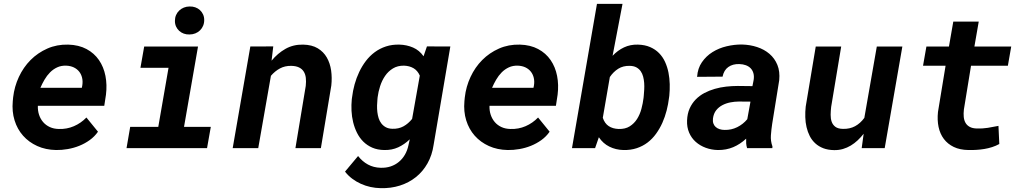

<svg xmlns="http://www.w3.org/2000/svg" viewBox="-20 -770 5322 998"><path d="M271.5 9.8Q217.3 8.8 173.6 -11Q129.9 -30.8 99.9 -64.7Q69.8 -98.6 55.7 -144.5Q41.5 -190.4 46.4 -244.1L48.3 -264.2Q54.7 -319.8 78.1 -370.1Q101.6 -420.4 138.9 -458Q176.3 -495.6 226.1 -517.6Q275.9 -539.6 334.5 -538.1Q389.6 -536.6 429.7 -515.1Q469.7 -493.7 494.4 -457.8Q519 -421.9 528.1 -375.5Q537.1 -329.1 530.8 -277.8L522 -220.2H176.8Q175.8 -194.8 183.1 -173.1Q190.4 -151.4 204.3 -135.3Q218.3 -119.1 238.8 -109.6Q259.3 -100.1 285.6 -99.6Q327.1 -98.1 364 -114Q400.9 -129.9 429.2 -159.2L489.3 -85.4Q471.7 -60.1 446.5 -42Q421.4 -23.9 392.3 -12.2Q363.3 -0.5 332 4.9Q300.8 10.3 271.5 9.8ZM324.7 -428.7Q298.3 -429.7 277.3 -419.9Q256.3 -410.2 240 -393.6Q223.6 -377 211.4 -356Q199.2 -335 189.9 -313.5H405.3L407.7 -325.7Q411.1 -347.2 406.7 -365.7Q402.3 -384.3 391.4 -397.9Q380.4 -411.6 363.5 -419.7Q346.7 -427.7 324.7 -428.7Z M729.5 -528.3H1009.3L936.5 -110.4H1075.7L1056.2 0H637.7L656.7 -110.4H802.7L856 -417.5H710ZM889.2 -661.1Q889.2 -677.7 895 -691.4Q900.9 -705.1 911.4 -715.1Q921.9 -725.1 935.8 -730.7Q949.7 -736.3 965.8 -736.3Q981.4 -736.8 995.1 -731.9Q1008.8 -727.1 1019 -717.8Q1029.3 -708.5 1035.4 -695.3Q1041.5 -682.1 1041.5 -666Q1041.5 -649.4 1035.6 -635.7Q1029.8 -622.1 1019.5 -612.1Q1009.3 -602.1 995.1 -596.4Q981 -590.8 964.8 -590.8Q949.2 -590.3 935.5 -595.2Q921.9 -600.1 911.6 -609.4Q901.4 -618.7 895.3 -631.8Q889.2 -645 889.2 -661.1Z M1400.4 -528.8 1391.6 -454.6Q1422.9 -492.7 1463.6 -515.9Q1504.4 -539.1 1555.7 -538.1Q1601.6 -537.1 1631.6 -519Q1661.6 -501 1678.7 -471.2Q1695.8 -441.4 1701.2 -403.6Q1706.5 -365.7 1702.1 -325.2L1647.9 0H1515.6L1569.3 -323.7Q1571.8 -346.7 1569.6 -365.5Q1567.4 -384.3 1558.8 -397.9Q1550.3 -411.6 1534.4 -419.4Q1518.6 -427.2 1493.7 -427.7Q1460.9 -428.2 1435.1 -414.3Q1409.2 -400.4 1388.2 -376L1322.3 0H1189.5L1281.2 -528.3Z M1810.1 -264.6Q1814 -297.9 1823.2 -331.5Q1832.5 -365.2 1847.2 -396Q1861.8 -426.8 1881.8 -453.1Q1901.9 -479.5 1928 -498.8Q1954.1 -518.1 1986.1 -528.6Q2018.1 -539.1 2056.2 -538.1Q2094.2 -537.1 2127 -522.9Q2159.7 -508.8 2181.6 -477.5L2199.2 -528.8L2320.8 -528.3L2233.9 -17.1Q2226.1 36.6 2202.1 79.1Q2178.2 121.6 2141.8 150.6Q2105.5 179.7 2058.6 194.6Q2011.7 209.5 1958 208Q1931.6 207.5 1905.8 201.9Q1879.9 196.3 1856 185.5Q1832 174.8 1810.8 158.9Q1789.6 143.1 1773.4 122.1L1841.3 41Q1863.3 69.3 1892.6 85.2Q1921.9 101.1 1958.5 102.1Q1986.8 103 2010.7 95Q2034.7 86.9 2053.2 71.5Q2071.8 56.2 2084.5 34.4Q2097.2 12.7 2103 -14.6L2109.9 -45.9Q2082 -19 2049.6 -4.2Q2017.1 10.7 1977.5 9.8Q1942.4 9.3 1915.3 -2.4Q1888.2 -14.2 1868.4 -33.9Q1848.6 -53.7 1835.7 -79.6Q1822.8 -105.5 1815.7 -134.5Q1808.6 -163.6 1807.1 -194.3Q1805.7 -225.1 1808.6 -254.4ZM1941.9 -254.4Q1940.4 -239.3 1939.9 -221.9Q1939.5 -204.6 1941.4 -187.7Q1943.4 -170.9 1948.2 -155.5Q1953.1 -140.1 1962.4 -128.2Q1971.7 -116.2 1985.6 -108.6Q1999.5 -101.1 2019.5 -100.6Q2052.2 -99.6 2077.1 -113.3Q2102.1 -127 2122.1 -151.9L2162.1 -377Q2150.4 -403.3 2129.4 -415.5Q2108.4 -427.7 2080.1 -428.7Q2046.9 -429.2 2022.5 -414.3Q1998 -399.4 1981.7 -375.5Q1965.3 -351.6 1955.8 -322Q1946.3 -292.5 1942.9 -264.6Z M2619.1 9.8Q2564.9 8.8 2521.2 -11Q2477.5 -30.8 2447.5 -64.7Q2417.5 -98.6 2403.3 -144.5Q2389.2 -190.4 2394 -244.1L2396 -264.2Q2402.3 -319.8 2425.8 -370.1Q2449.2 -420.4 2486.6 -458Q2523.9 -495.6 2573.7 -517.6Q2623.5 -539.6 2682.1 -538.1Q2737.3 -536.6 2777.3 -515.1Q2817.4 -493.7 2842 -457.8Q2866.7 -421.9 2875.7 -375.5Q2884.8 -329.1 2878.4 -277.8L2869.6 -220.2H2524.4Q2523.4 -194.8 2530.8 -173.1Q2538.1 -151.4 2552 -135.3Q2565.9 -119.1 2586.4 -109.6Q2606.9 -100.1 2633.3 -99.6Q2674.8 -98.1 2711.7 -114Q2748.5 -129.9 2776.9 -159.2L2836.9 -85.4Q2819.3 -60.1 2794.2 -42Q2769 -23.9 2740 -12.2Q2710.9 -0.5 2679.7 4.9Q2648.4 10.3 2619.1 9.8ZM2672.4 -428.7Q2646 -429.7 2625 -419.9Q2604 -410.2 2587.6 -393.6Q2571.3 -377 2559.1 -356Q2546.9 -335 2537.6 -313.5H2752.9L2755.4 -325.7Q2758.8 -347.2 2754.4 -365.7Q2750 -384.3 2739 -397.9Q2728 -411.6 2711.2 -419.7Q2694.3 -427.7 2672.4 -428.7Z M3457.5 -261.7Q3453.6 -229 3445.1 -195.6Q3436.5 -162.1 3422.9 -131.6Q3409.2 -101.1 3390.1 -74.7Q3371.1 -48.3 3346.2 -29.3Q3321.3 -10.3 3289.8 0.2Q3258.3 10.7 3220.2 9.8Q3180.7 8.8 3147.7 -7.6Q3114.7 -23.9 3092.8 -56.6L3073.2 0H2953.1L3083 -750H3215.8L3164.1 -480Q3190.9 -508.3 3223.6 -523.7Q3256.3 -539.1 3295.9 -538.1Q3332 -537.1 3359.1 -525.4Q3386.2 -513.7 3405.5 -494.1Q3424.8 -474.6 3436.8 -448.5Q3448.7 -422.4 3454.6 -393.1Q3460.4 -363.8 3461.2 -332.8Q3461.9 -301.8 3459 -272ZM3326.2 -272Q3327.6 -287.1 3328.6 -304.4Q3329.6 -321.8 3328.4 -338.9Q3327.1 -356 3323 -371.8Q3318.8 -387.7 3310.3 -399.9Q3301.8 -412.1 3288.1 -419.7Q3274.4 -427.2 3253.9 -427.7Q3219.2 -428.7 3193.8 -412.8Q3168.5 -397 3149.9 -369.6L3113.3 -157.7Q3123 -128.4 3144 -114.5Q3165 -100.6 3195.8 -99.6Q3230 -98.6 3253.2 -113.3Q3276.4 -127.9 3291.3 -151.4Q3306.2 -174.8 3314 -204.1Q3321.8 -233.4 3325.2 -261.7Z M3863.3 0Q3859.4 -12.7 3858.6 -24.7Q3857.9 -36.6 3858.4 -49.3Q3827.6 -20.5 3791.3 -5.1Q3754.9 10.3 3711.9 9.8Q3678.7 9.3 3648.7 -1.7Q3618.7 -12.7 3596.4 -32.5Q3574.2 -52.2 3562 -80.6Q3549.8 -108.9 3551.3 -144Q3552.7 -179.2 3564.7 -206.1Q3576.7 -232.9 3596.2 -252.9Q3615.7 -272.9 3641.1 -286.4Q3666.5 -299.8 3695.3 -308.1Q3724.1 -316.4 3754.6 -319.8Q3785.2 -323.2 3814.9 -323.2L3891.1 -322.3L3897.5 -355Q3900.4 -374 3896.2 -389.2Q3892.1 -404.3 3882.1 -414.8Q3872.1 -425.3 3856.9 -430.9Q3841.8 -436.5 3822.8 -437Q3788.6 -438 3765.6 -421.6Q3742.7 -405.3 3735.8 -371.6L3603.5 -370.6Q3606.4 -414.6 3628.4 -446.5Q3650.4 -478.5 3683.6 -499.3Q3716.8 -520 3757.1 -529.5Q3797.4 -539.1 3836.9 -538.6Q3878.4 -537.6 3915.5 -525.4Q3952.6 -513.2 3979.7 -490Q4006.8 -466.8 4020.8 -432.6Q4034.7 -398.4 4030.3 -353L3993.7 -126Q3989.3 -97.2 3987.1 -67.1Q3984.9 -37.1 3995.1 -8.8L3994.6 0ZM3746.6 -94.7Q3781.2 -93.8 3811.8 -108.9Q3842.3 -124 3864.3 -150.4L3880.9 -241.7L3820.8 -242.2Q3798.8 -242.2 3776.4 -237.8Q3753.9 -233.4 3734.9 -223.4Q3715.8 -213.4 3702.6 -196.8Q3689.5 -180.2 3686 -154.8Q3684.1 -139.6 3688 -128.4Q3691.9 -117.2 3700.2 -109.9Q3708.5 -102.5 3720.5 -98.6Q3732.4 -94.7 3746.6 -94.7Z M4469.2 -74.7Q4454.6 -56.2 4438 -40.5Q4421.4 -24.9 4402.3 -13.4Q4383.3 -2 4361.6 4.4Q4339.8 10.7 4315.9 10.3Q4283.7 9.8 4259.5 0.5Q4235.4 -8.8 4217.8 -24.9Q4200.2 -41 4189.2 -62.5Q4178.2 -84 4172.4 -108.9Q4166.5 -133.8 4165.8 -161.1Q4165 -188.5 4168 -215.8L4220.2 -528.3H4352.5L4300.3 -214.4Q4297.9 -193.8 4297.6 -173.6Q4297.4 -153.3 4303 -137.2Q4308.6 -121.1 4322.3 -110.8Q4335.9 -100.6 4361.3 -100.1Q4397 -99.1 4424.6 -114Q4452.1 -128.9 4472.7 -157.2L4537.6 -528.3H4670.4L4578.6 0H4459Z M5067.4 -657.7 5044.9 -528.3H5236.3L5218.8 -428.2H5027.3L4990.2 -200.7Q4987.8 -179.7 4989.5 -162.1Q4991.2 -144.5 4998.8 -131.3Q5006.3 -118.2 5020.8 -110.4Q5035.2 -102.5 5058.1 -102.1Q5086.4 -101.1 5114.3 -105.5Q5142.1 -109.9 5169.9 -115.7L5174.3 -21.5Q5156.7 -11.7 5137 -5.4Q5117.2 1 5096.4 4.4Q5075.7 7.8 5054.7 9Q5033.7 10.3 5014.2 9.8Q4969.7 9.3 4937.7 -6.1Q4905.8 -21.5 4886 -47.9Q4866.2 -74.2 4858.6 -110.1Q4851.1 -146 4855.5 -188L4895 -428.2H4777.8L4795.4 -528.3H4912.6L4935.1 -657.7Z"/></svg>

Font: TypoPRO Roboto Mono
Style: Bold Italic
Weight: 700
Designer: Google
Version: Version 2.000986; 2015; ttfautohint (v1.3)